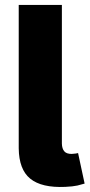

<svg xmlns="http://www.w3.org/2000/svg" viewBox="-20 -747 360 771"><path d="M55.2 -151.4V-727.1H228.5V-170.4Q229 -149.9 238.3 -139.2Q247.1 -128.9 267.6 -128.9Q277.8 -129.9 283.7 -130.4Q291 -131.3 293.5 -132.3L319.8 -9.8Q299.8 -3.9 291 -2Q272.9 2 242.7 3.4Q147 7.8 101.1 -29.8Q56.2 -66.4 55.2 -151.4Z"/></svg>

Font: My Font
Style: Regular
Weight: 500
Designer: Rasmus Andersson
Foundry: rsms
Version: Version 0.001